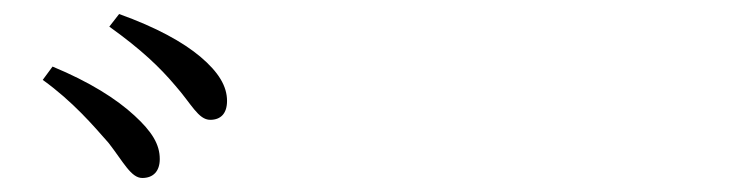

<svg xmlns="http://www.w3.org/2000/svg" viewBox="-20 -862 1040 274"><path d="M183 -608C199 -608 208 -618 208 -635C208 -656 197 -674 172 -697C146 -721 108 -745 55 -767L41 -748C84 -717 113 -683 135 -658C156 -631 167 -608 183 -608ZM280 -691C295 -691 304 -700 304 -718C304 -739 292 -759 266 -781C241 -802 203 -823 150 -842L136 -824C182 -791 208 -766 230 -740C253 -714 263 -691 280 -691Z"/></svg>

Font: Noto Serif CJK JP
Style: Regular
Weight: 400
Designer: Ryoko NISHIZUKA 西塚涼子 (kana & ideographs); Frank Grießhammer (Latin, Greek & Cyrillic); Wenlong ZHANG 张文龙 (bopomofo); San
Foundry: Adobe Systems Incorporated
Version: Version 1.000;PS 1;hotconv 16.6.53;makeotf.lib2.5.65590